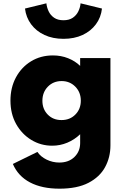

<svg xmlns="http://www.w3.org/2000/svg" viewBox="-20 -862 770 1157"><path d="M338.5 275Q445 275 513 239.8Q581 204.5 613.2 145.2Q645.5 86 645.5 14V-512H463V-465Q432.5 -494.5 390.2 -511.2Q348 -528 299 -528Q225 -528 167 -492.5Q109 -457 76 -395.5Q43 -334 43 -256Q43 -176 77.2 -114.8Q111.5 -53.5 168.8 -18.8Q226 16 294.5 16Q342 16 385.2 -2Q428.5 -20 463 -53V0Q463 50.5 428.5 84Q394 117.5 337.5 117.5Q297.5 117.5 261.2 100Q225 82.5 205.5 53.5L57.5 126Q89 199.5 160.8 237.2Q232.5 275 338.5 275ZM350.5 -138.5Q300 -138.5 267.8 -171.5Q235.5 -204.5 235.5 -254.5Q235.5 -306 268.5 -339.8Q301.5 -373.5 351.5 -373.5Q400.5 -373.5 433.8 -339.8Q467 -306 467 -255Q467 -205 434.2 -171.8Q401.5 -138.5 350.5 -138.5ZM362.5 -628Q427.5 -628 477.5 -651.2Q527.5 -674.5 558 -715.8Q588.5 -757 594.5 -810.5L465.5 -842Q463.5 -817.5 452.2 -794Q441 -770.5 419 -755.2Q397 -740 362.5 -740Q328 -740 306 -755.2Q284 -770.5 273 -794Q262 -817.5 259.5 -842L130.5 -810.5Q137 -757 167.5 -715.8Q198 -674.5 248 -651.2Q298 -628 362.5 -628Z"/></svg>

Font: Spartan ExtraBold
Style: Regular
Weight: 800
Designer: Matt Bailey, Mirko Velimirovic
Foundry: Matt Bailey
Version: Version 1.003; ttfautohint (v1.8.3)